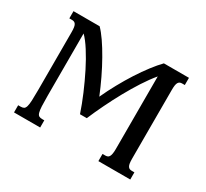

<svg xmlns="http://www.w3.org/2000/svg" viewBox="-111 -683 909 848"><g transform="rotate(30 343.5 -259.5)"><path d="M43.9 -518.6H177.2Q194.3 -501.5 214.6 -472.2Q234.9 -442.9 255.6 -406.2Q276.4 -369.6 295.9 -328.9Q315.4 -288.1 331.5 -248.5Q349.6 -288.1 371.1 -327.1Q392.6 -366.2 415.5 -401.9Q438.5 -437.5 461.4 -467.5Q484.4 -497.6 504.9 -518.6H632.8V-481.9H619.6Q612.8 -481.9 608.2 -480Q603.5 -478 600.1 -472.7Q596.7 -467.3 595.2 -458Q593.8 -448.7 593.8 -433.6V-85Q593.8 -69.8 595.2 -60.5Q596.7 -51.3 600.1 -45.9Q603.5 -40.5 608.2 -38.6Q612.8 -36.6 619.6 -36.6H632.8V0H470.2V-36.6H483.9Q490.2 -36.6 495.4 -38.6Q500.5 -40.5 503.7 -45.9Q506.8 -51.3 508.5 -60.5Q510.3 -69.8 510.3 -85V-455.1Q485.4 -425.3 460.7 -387Q436 -348.6 412.8 -306.6Q389.6 -264.6 368.7 -221.4Q347.7 -178.2 331.1 -138.7H296.4Q282.2 -181.2 262 -228.8Q241.7 -276.4 219.5 -320.6Q197.3 -364.7 174.3 -400.6Q151.4 -436.5 131.8 -455.6V-138.7Q131.8 -105.5 132.8 -85.2Q133.8 -64.9 137 -54.2Q140.1 -43.5 146.2 -40Q152.3 -36.6 162.6 -36.6H173.3V0H40V-36.6H52.2Q62.5 -36.6 68.6 -40Q74.7 -43.5 77.9 -54.4Q81.1 -65.4 82 -85.4Q83 -105.5 83 -139.2V-433.6Q83 -448.7 81.5 -458Q80.1 -467.3 76.7 -472.7Q73.2 -478 68.4 -480Q63.5 -481.9 57.1 -481.9H43.9Z"/></g></svg>

Font: Arian AMU Serif
Style: Regular
Weight: 400
Designer: Ruben Hakobyan (Tarumian)
Foundry: Ruben Hakobyan (Tarumian)
Version: Version 1.002